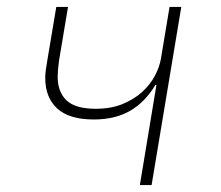

<svg xmlns="http://www.w3.org/2000/svg" viewBox="-20 -536 640 556"><path d="M433 -290H430Q400 -240 356.5 -215Q313 -190 252 -190Q180 -190 145.5 -222Q111 -254 111 -310Q111 -321 112.5 -332.5Q114 -344 117 -361L143 -516H177L151 -361Q149 -347 148 -334.5Q147 -322 147 -314Q147 -270 172.5 -245.5Q198 -221 257 -221Q302 -221 335.5 -235Q369 -249 392 -270Q415 -291 428.5 -316.5Q442 -342 446 -366L471 -516H505L419 0H385Z"/></svg>

Font: IBM Plex Mono ExtraLight
Style: Italic
Weight: 200
Italic angle: -9°
Monospace: yes
Designer: Mike Abbink, Paul van der Laan, Pieter van Rosmalen
Foundry: Bold Monday
Version: Version 2.3